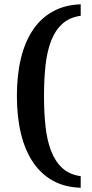

<svg xmlns="http://www.w3.org/2000/svg" viewBox="-20 -737 432 899"><path d="M357.9 142.1Q284.2 140.1 228.3 109.4Q172.4 78.6 134.8 22.9Q97.2 -32.7 78.1 -111.3Q59.1 -189.9 59.1 -288.1Q59.1 -385.7 78.1 -464.1Q97.2 -542.5 134.8 -597.9Q172.4 -653.3 228.3 -683.8Q284.2 -714.4 357.9 -716.8V-663.1Q305.2 -655.8 271.7 -625.2Q238.3 -594.7 219.2 -545.4Q200.2 -496.1 193.1 -430.4Q186 -364.7 186 -288.1Q186 -210.9 193.1 -145.3Q200.2 -79.6 219.2 -30.3Q238.3 19 271.7 49.8Q305.2 80.6 357.9 87.9Z"/></svg>

Font: Charis SIL Phon
Style: Bold
Weight: 700
Foundry: SIL International
Version: Version 5.000